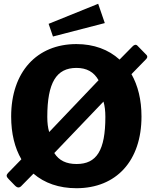

<svg xmlns="http://www.w3.org/2000/svg" viewBox="-20 -985 814 1015"><path d="M499 -965 237 -859 260 -792 534 -863ZM753 -696 706 -744C699 -751 689 -749 680 -739L612 -670C554 -723 476 -752 384 -752C175 -752 39 -605 39 -369C39 -279 58 -203 93 -143L22 -70C12 -59 13 -51 26 -38L59 -4C73 10 84 9 96 -5L157 -67C215 -17 292 10 384 10C595 10 728 -135 728 -369C728 -458 709 -533 675 -593L753 -673C761 -681 760 -690 753 -696ZM230 -367C230 -548 278 -626 384 -626C438 -626 476 -605 501 -561L240 -287C233 -310 230 -336 230 -367ZM537 -367C537 -190 491 -118 385 -118C331 -118 292 -136 267 -176L527 -448C534 -425 537 -398 537 -367Z"/></svg>

Font: 18Franklin
Style: Bold
Weight: 700
Designer: Pablo Impallari, Rodrigo Fuenzalida (Modified by Dan O. Williams)
Version: Version 0.025;PS 000.025;hotconv 1.0.88;makeotf.lib2.5.64775